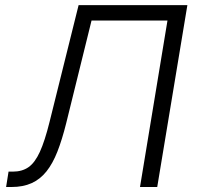

<svg xmlns="http://www.w3.org/2000/svg" viewBox="-20 -748 787 768"><path d="M4.4 0 14.2 -61.5H31.2Q68.4 -61.5 94 -79.3Q119.6 -97.2 139.4 -140.4Q159.2 -183.6 178.2 -260.3L294.4 -727.5H729.5L608.9 0H540L649.9 -666H346.2L244.6 -254.4Q228.5 -189.9 209.7 -141.8Q190.9 -93.8 165.8 -62.3Q140.6 -30.8 106.4 -15.4Q72.3 0 26.4 0Z"/></svg>

Font: Inter 17pt Light
Style: Italic
Weight: 300
Italic angle: -9.3988°
Version: Version 4.001;git-66647c0bb